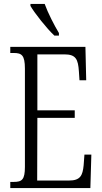

<svg xmlns="http://www.w3.org/2000/svg" viewBox="-20 -951 516 971"><path d="M255 -771H278V-784C255 -822 222 -886 206 -931H134V-921C154 -886 216 -807 255 -771ZM32 0H437L442 -169H407L403 -115C398 -63 386 -38 329 -38H168L169 -355H358V-393H169V-676H306C364 -676 375 -651 379 -590L382 -545H416L412 -714H32V-683H49C89 -683 106 -673 106 -604V-107C106 -42 91 -31 49 -31H32Z"/></svg>

Font: Noto Serif Georgian ExtraCondensed Light
Style: Regular
Weight: 300
Width: 2
Designer: Monotype Design Team, Akaki Razmadze
Foundry: Google LLC
Version: Version 2.003